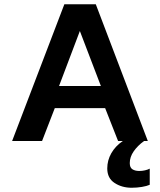

<svg xmlns="http://www.w3.org/2000/svg" viewBox="-20 -664 753 904"><path d="M37 0 283 -644H431L676 0H658Q628 22 609.5 48.5Q591 75 591 104Q591 125 603.5 133Q616 141 636 141Q649 141 662.5 138Q676 135 685 130V206Q672 212 648.5 216Q625 220 600 220Q554 220 519.5 197.5Q485 175 485 129Q485 91 504 57.5Q523 24 558 0H536L475 -155H238L178 0ZM258 -259H455L356 -518Z"/></svg>

Font: Kanit Medium
Style: Regular
Weight: 500
Designer: Katatrad Team
Foundry: CadsonDemak
Version: Version 2.000; ttfautohint (v1.8.3)